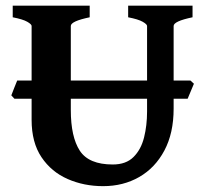

<svg xmlns="http://www.w3.org/2000/svg" viewBox="-20 -635 723 670"><path d="M634.8 -290.5H30.3L19.5 -302.2Q22 -309.6 29.5 -327.9Q37.1 -346.2 40 -354H644.5L656.7 -342.8ZM651.9 -574.7Q585.9 -561 585.9 -544.4V-255.9Q585.9 -170.4 553.7 -109.9Q521.5 -49.3 465.8 -17.3Q410.2 14.6 339.8 14.6Q272.9 14.6 216.1 -10.3Q159.2 -35.2 124.8 -86.4Q90.3 -137.7 90.3 -216.8V-544.4Q90.3 -550.3 75 -559.1Q59.6 -567.9 24.4 -574.7V-615.2H293V-574.7Q227.1 -561 227.1 -544.4V-251Q227.1 -157.2 258.5 -109.1Q290 -61 373.5 -61Q419.9 -61 446 -87.2Q472.2 -113.3 482.7 -155.3Q493.2 -197.3 493.2 -245.6V-544.4Q493.2 -550.3 477.8 -559.1Q462.4 -567.9 427.2 -574.7V-615.2H651.9Z"/></svg>

Font: Gentium Book Plus
Style: Bold
Weight: 700
Designer: Victor Gaultney, Annie Olsen, Iska Routamaa, Becca Hirsbrunner
Foundry: SIL International
Version: Version 6.101